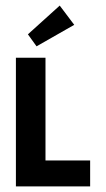

<svg xmlns="http://www.w3.org/2000/svg" viewBox="-20 -668 379 688"><path d="M143 -461H37V0H303V-93H143ZM80 -545 111 -502 246 -579 194 -648Z"/></svg>

Font: Hussar Tani
Style: Bold
Weight: 700
Foundry: Cannot Into Space Fonts
Version: Version 0.92